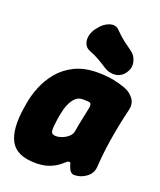

<svg xmlns="http://www.w3.org/2000/svg" viewBox="-147 -869 817 982"><g transform="rotate(20 262.0 -378.0)"><path d="M165 22Q62 22 28 -40Q-6 -102 14 -225L18 -250Q25 -293 44 -340.5Q63 -388 96.5 -429Q130 -470 182 -496Q234 -522 306 -522Q358 -522 396 -514Q434 -506 463 -495Q493 -483 511.5 -458Q530 -433 522 -398Q510 -349 501 -303.5Q492 -258 485.5 -216.5Q479 -175 475 -137Q471 -99 469 -66Q466 -31 436.5 -9.5Q407 12 372 12Q362 12 354 5Q346 -2 342 -13Q336 -26 334.5 -34.5Q333 -43 325 -43Q318 -43 307.5 -33Q297 -23 279.5 -10.5Q262 2 234 12Q206 22 165 22ZM216 -143Q232 -143 251 -150.5Q270 -158 283.5 -171Q297 -184 300 -200Q304 -225 307.5 -243Q311 -261 315 -279Q319 -297 324 -322Q335 -364 316 -365Q309 -366 300 -366.5Q291 -367 282 -367Q260 -367 245.5 -354.5Q231 -342 221 -323Q211 -304 206 -284.5Q201 -265 198 -250L194 -225Q188 -187 189 -165Q190 -143 216 -143ZM429 -683Q452 -666 459 -634.5Q466 -603 447 -576L446 -574Q425 -545 393 -542Q361 -539 333 -557Q307 -574 282.5 -588Q258 -602 233 -611Q211 -619 202.5 -638.5Q194 -658 198.5 -681Q203 -704 217 -724L224 -732Q247 -764 279.5 -774.5Q312 -785 333 -761Q363 -731 383 -716.5Q403 -702 429 -683Z"/></g></svg>

Font: Winky Sans ExtraBold
Style: Italic
Weight: 800
Italic angle: -8.97852°
Designer: Simon Atzbach
Foundry: typofactur
Version: Version 1.205